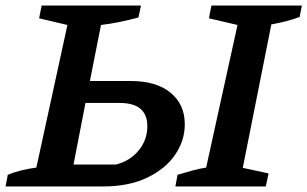

<svg xmlns="http://www.w3.org/2000/svg" viewBox="-41 -672 1108 692"><path d="M-21 0 -13 -42Q30 -60 90 -68L202 -582L100 -606L109 -652H467L458 -609Q425 -600 391 -593Q357 -586 323 -582L283 -380H431Q522 -380 573.5 -338Q625 -296 625 -224Q625 -165 590 -114Q555 -63 489 -31.5Q423 0 330 0ZM591 0 599 -42Q626 -50 651 -57Q676 -64 702 -68L815 -582L712 -606L721 -652H1047L1039 -611Q1016 -602 990 -595.5Q964 -589 937 -584L834 -67L927 -47L917 0ZM224 -79H377Q428 -92 459 -130Q490 -168 490 -217Q490 -301 390 -301H267Z"/></svg>

Font: Piazzolla SemiBold
Style: Italic
Weight: 600
Italic angle: -11.3°
Designer: Juan Pablo del Peral
Foundry: Huerta Tipografica
Version: Version 1.330